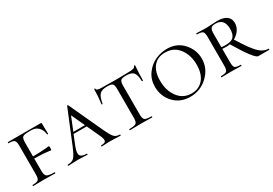

<svg xmlns="http://www.w3.org/2000/svg" viewBox="16 -1128 2518 1770"><g transform="rotate(-30 1275.0 -242.5)"><path d="M393 -460Q393 -442 394 -402Q395 -362 395 -350Q395 -347 389.5 -347Q384 -347 384 -350Q379 -398 350.5 -426.5Q322 -455 278 -455H249Q199 -455 184.5 -442Q170 -429 170 -386V-238Q225 -238 265 -240.5Q305 -243 323 -245Q341 -247 342 -247Q348 -247 348 -226Q348 -203 342 -203Q341 -203 323.5 -206Q306 -209 265.5 -212Q225 -215 170 -216V-85Q170 -39 188 -25.5Q206 -12 269 -12Q272 -12 272 -6Q272 0 269 0Q252 0 209 -1Q166 -2 139 -2Q121 -2 86.5 -1Q52 0 35 0Q33 0 33 -6Q33 -12 35 -12Q82 -12 96 -25Q110 -38 110 -81V-387Q110 -430 96 -443Q82 -456 35 -456Q33 -456 33 -462Q33 -468 35 -468H384Q393 -468 393 -460Z M964 -12Q968 -12 968 -6Q968 0 964 0Q946 0 906 -2Q866 -4 848 -4Q833 -4 806.5 -2Q780 0 766 0Q762 0 762 -6Q762 -12 766 -12Q804 -12 813 -27Q822 -42 804 -84L737 -230H597L554 -123Q530 -60 544 -36Q558 -12 611 -12Q615 -12 615 -6Q615 0 611 0Q596 0 568 -2Q540 -4 518 -4Q494 -4 462 -2Q430 0 411 0Q406 0 406 -6Q406 -12 411 -12Q455 -12 477 -33.5Q499 -55 531 -132L675 -483Q676 -487 680.5 -487Q685 -487 687 -483L847 -137Q884 -57 905 -34.5Q926 -12 964 -12ZM605 -248H729L663 -391Z M1082 -455Q1026 -455 1002.5 -430Q979 -405 968 -338Q968 -335 962.5 -335Q957 -335 957 -338Q968 -418 968 -490Q968 -495 974 -495Q980 -495 980 -490Q980 -470 1032 -470Q1118 -468 1183 -468Q1218 -468 1260.5 -469Q1303 -470 1316 -470Q1353 -470 1370.5 -474.5Q1388 -479 1393 -494Q1394 -497 1399.5 -497Q1405 -497 1405 -494Q1398 -410 1398 -338Q1398 -335 1392 -335Q1386 -335 1386 -338Q1384 -405 1363 -430Q1342 -455 1285 -455Q1241 -455 1228 -441.5Q1215 -428 1215 -387V-81Q1215 -37 1230.5 -24.5Q1246 -12 1301 -12Q1304 -12 1304 -6Q1304 0 1301 0Q1287 0 1247.5 -1Q1208 -2 1183 -2Q1160 -2 1120.5 -1Q1081 0 1066 0Q1063 0 1063 -6Q1063 -12 1066 -12Q1121 -12 1137 -24.5Q1153 -37 1153 -81V-389Q1153 -431 1140 -443Q1127 -455 1082 -455Z M1703 12Q1597 12 1530.5 -59Q1464 -130 1464 -231Q1464 -309 1506.5 -367.5Q1549 -426 1609.5 -453Q1670 -480 1734 -480Q1839 -480 1904 -407.5Q1969 -335 1969 -241Q1969 -138 1890.5 -63Q1812 12 1703 12ZM1729 -9Q1807 -9 1853.5 -64Q1900 -119 1900 -217Q1900 -319 1847 -389Q1794 -459 1701 -459Q1621 -459 1577 -405.5Q1533 -352 1533 -256Q1533 -151 1586 -80Q1639 -9 1729 -9Z M2548 -12Q2550 -12 2550 -6Q2550 0 2548 0H2431Q2393 0 2258 -226Q2239 -222 2216 -222Q2190 -222 2177 -224V-81Q2177 -37 2190 -24.5Q2203 -12 2251 -12Q2253 -12 2253 -6Q2253 0 2251 0Q2238 0 2203 -1Q2168 -2 2145 -2Q2125 -2 2089.5 -1Q2054 0 2040 0Q2038 0 2038 -6Q2038 -12 2040 -12Q2088 -12 2101.5 -24.5Q2115 -37 2115 -81V-387Q2115 -430 2101.5 -443Q2088 -456 2041 -456Q2039 -456 2039 -462Q2039 -468 2041 -468Q2054 -468 2089.5 -466.5Q2125 -465 2145 -465Q2163 -465 2205 -468Q2247 -471 2264 -471Q2329 -471 2363 -446Q2397 -421 2397 -374Q2397 -334 2374 -300Q2351 -266 2312 -245Q2395 -110 2444 -61Q2493 -12 2548 -12ZM2177 -242Q2195 -239 2223 -239Q2285 -239 2308.5 -266Q2332 -293 2332 -347Q2332 -457 2238 -457Q2200 -457 2188.5 -441Q2177 -425 2177 -385Z"/></g></svg>

Font: Cormorant SC
Style: Regular
Weight: 400
Designer: Christian Thalmann (Catharsis Fonts)
Version: Version 1.000;PS 002.000;hotconv 1.0.88;makeotf.lib2.5.64775